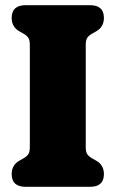

<svg xmlns="http://www.w3.org/2000/svg" viewBox="-20 -720 446 740"><path d="M310.5 -153Q310.5 -136.5 315.5 -127.2Q320.5 -118 334.5 -110L349.5 -101.5Q380.5 -84.5 380.5 -49Q380.5 0 327 0H78.5Q25 0 25 -49Q25 -84.5 56 -101.5L71 -110Q85 -118 90 -127.2Q95 -136.5 95 -153V-547Q95 -563.5 90 -572.8Q85 -582 71 -590L56 -598.5Q25 -615.5 25 -651Q25 -700 78.5 -700H327Q380.5 -700 380.5 -651Q380.5 -615.5 349.5 -598.5L334.5 -590Q320.5 -582 315.5 -572.8Q310.5 -563.5 310.5 -547Z"/></svg>

Font: Fraunces 144pt SuperSoft Black
Style: Regular
Weight: 900
Version: Version 1.000;[b76b70a41]